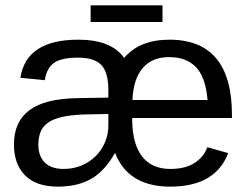

<svg xmlns="http://www.w3.org/2000/svg" viewBox="-20 -686 929 716"><path d="M473 -246V-237Q474 -149 510 -102.5Q546 -56 615 -56Q672 -56 706.5 -79Q741 -102 753 -137L831 -115Q783 10 615 10Q458 10 409 -116Q370 -47 319 -18.5Q268 10 196 10Q115 10 73.5 -32Q32 -74 32 -147Q32 -232 89.5 -275Q147 -318 267 -320L384 -322V-351Q384 -417 357.5 -444Q331 -471 271 -471Q209 -471 181.5 -451.5Q154 -432 147 -387L56 -396Q78 -538 272 -538Q395 -538 443 -470Q500 -538 612 -538Q845 -538 845 -257V-246ZM384 -261 289 -259Q242 -257 210 -249.5Q178 -242 158.5 -228Q139 -214 131 -193.5Q123 -173 123 -146Q123 -104 147 -80Q171 -56 217 -56Q254 -56 284.5 -69Q315 -82 337 -104Q359 -126 371.5 -155.5Q384 -185 384 -217ZM754 -313Q747 -397 711.5 -435Q676 -473 610 -473Q547 -473 512 -432Q477 -391 474 -313ZM586 -604H318V-666H586Z"/></svg>

Font: Libra Sans
Style: Regular
Weight: 400
Foundry: Context Ltd
Version: Version 1.000; ttfautohint (v1.3)